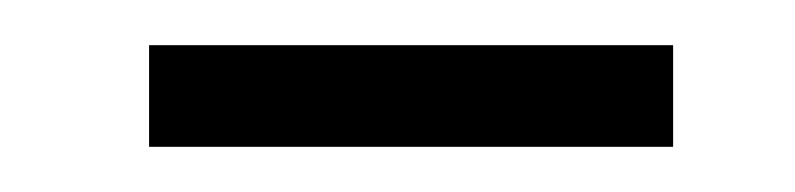

<svg xmlns="http://www.w3.org/2000/svg" viewBox="-20 -303 352 85"><path d="M46 -238V-283H278V-238Z"/></svg>

Font: Source Serif 4 Light
Style: Italic
Weight: 300
Italic angle: -12°
Designer: Frank Grießhammer
Foundry: Adobe Systems Incorporated
Version: Version 4.004;hotconv 1.0.116;makeotfexe 2.5.65601